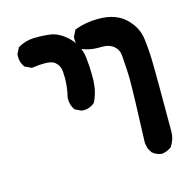

<svg xmlns="http://www.w3.org/2000/svg" viewBox="-84 -466 667 683"><g transform="rotate(-15 250.0 -125.0)"><path d="M325.2 -286.1H308.6Q278.3 -286.1 249 -297.9Q240.2 -308.6 237.8 -318.4Q235.4 -328.1 235.4 -334Q235.4 -339.8 235.4 -345.7L248 -370.1Q289.1 -385.7 335.9 -385.7Q401.4 -385.7 437.5 -349.6Q470.7 -316.4 476.1 -275.4Q481.4 -234.4 482.4 -193.4Q483.4 -152.3 483.4 -82Q483.4 -11.7 483.4 68.4Q483.4 96.7 466.8 122.1Q450.2 134.8 430.7 136.7Q411.1 134.8 396.5 122.1Q387.7 110.4 385.3 101.1Q382.8 91.8 381.8 84Q388.7 -89.8 388.7 -150.4Q388.7 -174.8 383.8 -238.3Q381.8 -259.8 366.2 -272.9Q350.6 -286.1 325.2 -286.1ZM158.2 -135.7Q158.2 -138.7 158.2 -143.6Q167 -177.7 167 -213.9Q167 -226.6 166 -238.3Q164.1 -259.8 147.5 -273.4Q136.7 -282.2 109.4 -282.2Q90.8 -282.2 62.5 -278.3L38.1 -290Q30.3 -300.8 27.8 -310.5Q25.4 -320.3 25.4 -326.2Q25.4 -332 25.4 -337.9L37.1 -361.3Q65.4 -377.9 96.7 -378.9Q102.5 -378.9 117.2 -378.9Q131.8 -378.9 156.2 -376Q190.4 -371.1 221.7 -340.3Q252.9 -309.6 258.8 -263.7Q262.7 -231.4 262.7 -199.2Q262.7 -188.5 262.7 -178.7Q260.7 -134.8 243.2 -100.6Q224.6 -85 203.1 -85Q195.3 -85 193.4 -85.9L170.9 -96.7Q158.2 -114.3 158.2 -135.7Z"/></g></svg>

Font: JasonHandwriting2
Style: SemiBold
Weight: 600
Version: Version 1.04.7